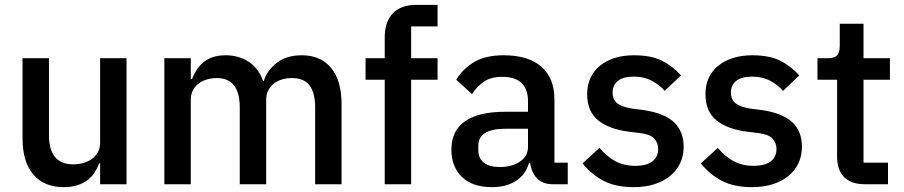

<svg xmlns="http://www.w3.org/2000/svg" viewBox="-20 -760 3731 792"><path d="M393 -86H389Q382 -67 370.5 -49Q359 -31 341.5 -17.5Q324 -4 299.5 4Q275 12 243 12Q162 12 117.5 -40Q73 -92 73 -189V-520H182V-203Q182 -82 282 -82Q303 -82 323 -87.5Q343 -93 358.5 -104Q374 -115 383.5 -132Q393 -149 393 -172V-520H502V0H393Z M658 0V-520H767V-434H772Q780 -454 791.5 -472Q803 -490 819.5 -503.5Q836 -517 858.5 -524.5Q881 -532 911 -532Q964 -532 1005 -506Q1046 -480 1065 -426H1068Q1082 -470 1122 -501Q1162 -532 1225 -532Q1303 -532 1346 -479.5Q1389 -427 1389 -330V0H1280V-317Q1280 -377 1257 -407.5Q1234 -438 1184 -438Q1163 -438 1144 -432.5Q1125 -427 1110.5 -416Q1096 -405 1087 -388Q1078 -371 1078 -349V0H969V-317Q969 -438 874 -438Q854 -438 834.5 -432.5Q815 -427 800 -416Q785 -405 776 -388Q767 -371 767 -349V0Z M1567 -431H1488V-520H1567V-606Q1567 -669 1600 -704.5Q1633 -740 1699 -740H1785V-651H1676V-520H1785V-431H1676V0H1567Z M2261 0Q2218 0 2195 -24.5Q2172 -49 2167 -87H2162Q2147 -38 2107 -13Q2067 12 2010 12Q1929 12 1885.5 -30Q1842 -72 1842 -143Q1842 -221 1898.5 -260Q1955 -299 2064 -299H2158V-343Q2158 -391 2132 -417Q2106 -443 2051 -443Q2005 -443 1976 -423Q1947 -403 1927 -372L1862 -431Q1888 -475 1935 -503.5Q1982 -532 2058 -532Q2159 -532 2213 -485Q2267 -438 2267 -350V-89H2322V0ZM2041 -71Q2092 -71 2125 -93.5Q2158 -116 2158 -154V-229H2066Q1953 -229 1953 -159V-141Q1953 -106 1976.5 -88.5Q2000 -71 2041 -71Z M2594 12Q2520 12 2470 -14Q2420 -40 2383 -86L2453 -150Q2482 -115 2517.5 -95.5Q2553 -76 2600 -76Q2648 -76 2671.5 -94.5Q2695 -113 2695 -146Q2695 -171 2678.5 -188.5Q2662 -206 2621 -211L2573 -217Q2493 -227 2447.5 -263.5Q2402 -300 2402 -372Q2402 -410 2416 -439.5Q2430 -469 2455.5 -489.5Q2481 -510 2516.5 -521Q2552 -532 2595 -532Q2665 -532 2709.5 -510Q2754 -488 2789 -449L2722 -385Q2702 -409 2669.5 -426.5Q2637 -444 2595 -444Q2550 -444 2528.5 -426Q2507 -408 2507 -379Q2507 -349 2526 -334Q2545 -319 2587 -312L2635 -306Q2721 -293 2760.5 -255.5Q2800 -218 2800 -155Q2800 -117 2785.5 -86.5Q2771 -56 2744 -34Q2717 -12 2679 0Q2641 12 2594 12Z M3082 12Q3008 12 2958 -14Q2908 -40 2871 -86L2941 -150Q2970 -115 3005.5 -95.5Q3041 -76 3088 -76Q3136 -76 3159.5 -94.5Q3183 -113 3183 -146Q3183 -171 3166.5 -188.5Q3150 -206 3109 -211L3061 -217Q2981 -227 2935.5 -263.5Q2890 -300 2890 -372Q2890 -410 2904 -439.5Q2918 -469 2943.5 -489.5Q2969 -510 3004.5 -521Q3040 -532 3083 -532Q3153 -532 3197.5 -510Q3242 -488 3277 -449L3210 -385Q3190 -409 3157.5 -426.5Q3125 -444 3083 -444Q3038 -444 3016.5 -426Q2995 -408 2995 -379Q2995 -349 3014 -334Q3033 -319 3075 -312L3123 -306Q3209 -293 3248.5 -255.5Q3288 -218 3288 -155Q3288 -117 3273.5 -86.5Q3259 -56 3232 -34Q3205 -12 3167 0Q3129 12 3082 12Z M3548 0Q3491 0 3462 -29.5Q3433 -59 3433 -113V-431H3352V-520H3396Q3423 -520 3433.5 -532Q3444 -544 3444 -571V-662H3542V-520H3651V-431H3542V-89H3643V0Z"/></svg>

Font: IBM Plex Sans Devanagari Medium
Style: Regular
Weight: 500
Designer: Mike Abbink, Paul van der Laan, Pieter van Rosmalen, Erin McLaughlin
Foundry: Bold Monday
Version: Version 1.1